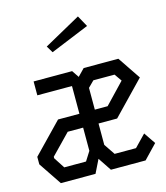

<svg xmlns="http://www.w3.org/2000/svg" viewBox="-116 -875 832 963"><g transform="rotate(-15 300.0 -393.0)"><path d="M80 -528V-456H260V-312H149L0 -158V-119L80 0H260L294 -69L340 0H520L589 -72L548 -132.5L489.5 -72H378.5L340 -129V-240H436.5L600 -409.5L520 -528H340L304.5 -491.5L280 -528ZM340 -425 371 -456H481L507.5 -418L406.5 -312H340ZM80 -129V-137L180 -240H260V-119.5L230 -72H117ZM379 -785.5 189 -680 210 -645 411 -727.5Z"/></g></svg>

Font: Kode Mono
Style: Regular
Weight: 400
Monospace: yes
Designer: Isa Ozler
Foundry: Kadena LLC
Version: Version 1.000;gftools[0.9.28]